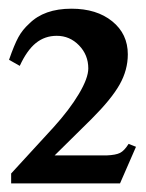

<svg xmlns="http://www.w3.org/2000/svg" viewBox="-20 -696 340 446"><path d="M295.9 -355 258.8 -270H5.9V-293L104 -399.9Q141.6 -441.4 163.3 -478Q185.1 -514.6 185.1 -537.1Q185.1 -568.4 163.6 -590.6Q142.1 -612.8 111.8 -612.8Q84 -612.8 63.2 -595.9Q42.5 -579.1 25.9 -543L1 -557.1Q13.2 -592.3 22.7 -609.6Q32.2 -627 47.9 -641.1Q82.5 -675.8 146 -675.8Q204.6 -675.8 240.7 -646.5Q276.9 -617.2 276.9 -569.8Q276.9 -533.2 257.8 -499.5Q238.8 -465.8 192.9 -419.9L106.9 -335H228Q249 -335.9 258.8 -340.8Q268.6 -345.7 278.8 -361.8Z"/></svg>

Font: Accordance
Style: Regular
Weight: 400
Version: Version 1.1 (build May 11, 2018) Miklal Software Solutions, 